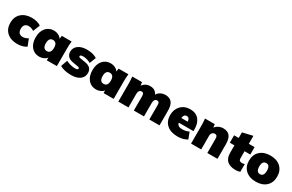

<svg xmlns="http://www.w3.org/2000/svg" viewBox="172 -2037 5185 3412"><g transform="rotate(30 2764.5 -330.5)"><path d="M318.8 12.2Q186.5 12.2 106.7 -59.3Q26.9 -130.9 26.9 -254.9Q26.9 -378.9 106.7 -450.4Q186.5 -522 318.8 -522Q372.6 -522 423.8 -508.3Q475.1 -494.6 505.9 -471.2L450.2 -330.1Q428.7 -346.7 398.9 -356.4Q369.1 -366.2 341.8 -366.2Q293.5 -366.2 267.3 -337.9Q241.2 -309.6 241.2 -254.9Q241.2 -200.7 267.3 -172.4Q293.5 -144 341.8 -144Q368.2 -144 398.2 -153.8Q428.2 -163.6 450.2 -180.2L505.9 -39.1Q474.1 -15.1 423.1 -1.5Q372.1 12.2 318.8 12.2Z M769.5 12.2Q669.9 12.2 608.2 -59.8Q546.4 -131.8 546.4 -254.9Q546.4 -377.9 608.2 -450Q669.9 -522 769.5 -522Q819.8 -522 863.5 -500.5Q907.2 -479 926.8 -444.8L936.5 -509.8H1136.7Q1128.4 -428.2 1128.4 -365.2V0H922.4L921.4 -55.2Q899.9 -24.4 858.4 -6.1Q816.9 12.2 769.5 12.2ZM923.3 -254.9Q923.3 -314.5 900.9 -341.8Q878.4 -369.1 839.4 -369.1Q755.4 -369.1 755.4 -254.9Q755.4 -141.1 839.4 -141.1Q923.3 -141.1 923.3 -254.9Z M1427.2 12.2Q1283.2 12.2 1192.4 -40L1240.2 -173.8Q1280.8 -152.8 1331.3 -139.4Q1381.8 -126 1428.2 -126Q1486.3 -126 1486.3 -155.8Q1486.3 -176.3 1454.1 -181.2L1342.3 -200.2Q1276.4 -211.9 1240.7 -248Q1205.1 -284.2 1205.1 -342.8Q1205.1 -423.3 1271 -472.7Q1336.9 -522 1447.3 -522Q1577.1 -522 1656.2 -470.2L1605.5 -339.8Q1573.7 -358.9 1531 -371.3Q1488.3 -383.8 1454.1 -383.8Q1388.2 -383.8 1388.2 -354Q1388.2 -334.5 1419.4 -329.1L1531.2 -311Q1598.1 -300.3 1633.8 -264.6Q1669.4 -229 1669.4 -168.9Q1669.4 -84 1603.3 -35.9Q1537.1 12.2 1427.2 12.2Z M1935.1 12.2Q1835.4 12.2 1773.7 -59.8Q1711.9 -131.8 1711.9 -254.9Q1711.9 -377.9 1773.7 -450Q1835.4 -522 1935.1 -522Q1985.4 -522 2029.1 -500.5Q2072.8 -479 2092.3 -444.8L2102.1 -509.8H2302.2Q2293.9 -428.2 2293.9 -365.2V0H2087.9L2086.9 -55.2Q2065.4 -24.4 2023.9 -6.1Q1982.4 12.2 1935.1 12.2ZM2088.9 -254.9Q2088.9 -314.5 2066.4 -341.8Q2043.9 -369.1 2004.9 -369.1Q1920.9 -369.1 1920.9 -254.9Q1920.9 -141.1 2004.9 -141.1Q2088.9 -141.1 2088.9 -254.9Z M2389.6 0V-365.2Q2389.6 -433.1 2381.8 -509.8H2582L2590.8 -443.8Q2616.7 -480.5 2656.5 -501.2Q2696.3 -522 2746.6 -522Q2852.5 -522 2891.6 -434.1Q2918.5 -476.1 2962.9 -499Q3007.3 -522 3059.6 -522Q3148.9 -522 3191.9 -467.5Q3234.9 -413.1 3234.9 -298.8V0H3025.9V-293Q3025.9 -331.1 3015.1 -347.4Q3004.4 -363.8 2981 -363.8Q2950.2 -363.8 2933.1 -340.8Q2916 -317.9 2916 -275.9V0H2708V-293Q2708 -331.1 2697 -347.4Q2686 -363.8 2662.6 -363.8Q2631.3 -363.8 2614.5 -341.1Q2597.7 -318.4 2597.7 -275.9V0Z M3608.9 12.2Q3465.8 12.2 3386.2 -59.6Q3306.6 -131.3 3306.6 -255.9Q3306.6 -372.6 3379.4 -447.3Q3452.1 -522 3570.8 -522Q3629.4 -522 3675.3 -501.7Q3721.2 -481.4 3750 -445.3Q3778.8 -409.2 3793.7 -360.4Q3808.6 -311.5 3808.6 -252.9V-212.9H3506.8Q3515.1 -175.3 3541.7 -158.2Q3568.4 -141.1 3615.7 -141.1Q3694.8 -141.1 3752.9 -172.9L3804.7 -38.1Q3721.7 12.2 3608.9 12.2ZM3572.8 -387.2Q3513.2 -387.2 3504.9 -307.1H3636.7Q3630.9 -387.2 3572.8 -387.2Z M3882.3 0V-365.2Q3882.3 -433.1 3874.5 -509.8H4074.7L4083.5 -442.9Q4110.8 -480.5 4153.1 -501.2Q4195.3 -522 4246.6 -522Q4336.9 -522 4380.6 -467.3Q4424.3 -412.6 4424.3 -298.8V0H4216.3V-291Q4216.3 -330.1 4203.6 -346.9Q4190.9 -363.8 4166.5 -363.8Q4132.3 -363.8 4111.3 -341.3Q4090.3 -318.8 4090.3 -282.2V0Z M4802.2 12.2Q4683.1 12.2 4624.3 -42.5Q4565.4 -97.2 4565.4 -208V-357.9H4471.2V-509.8H4565.4V-625L4773.4 -672.9V-509.8H4891.1V-357.9H4773.4V-213.9Q4773.4 -178.7 4790.5 -165.8Q4807.6 -152.8 4836.4 -152.8Q4863.8 -152.8 4891.1 -162.1V-3.9Q4851.6 12.2 4802.2 12.2Z M5424.1 -59.6Q5346.2 12.2 5213.9 12.2Q5081.5 12.2 5003.2 -59.6Q4924.8 -131.3 4924.8 -254.9Q4924.8 -378.4 5003.2 -450.2Q5081.5 -522 5213.9 -522Q5346.2 -522 5424.1 -450.2Q5502 -378.4 5502 -254.9Q5502 -131.3 5424.1 -59.6ZM5213.9 -141.1Q5292 -141.1 5292 -254.9Q5292 -369.1 5213.9 -369.1Q5134.8 -369.1 5134.8 -254.9Q5134.8 -141.1 5213.9 -141.1Z"/></g></svg>

Font: Mulish ExtraBlack
Style: Regular
Weight: 1000
Designer: Vernon Adams
Foundry: Vernon Adams
Version: Version 3.603; ttfautohint (v1.8.3)